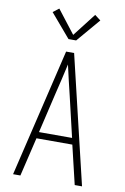

<svg xmlns="http://www.w3.org/2000/svg" viewBox="-103 -1027 707 1086"><g transform="rotate(10 250.0 -484.0)"><path d="M52 0 227 -735H273L448 0H406L353 -223H147L94 0ZM155 -260H345L291 -490Q280 -534 270 -577.5Q260 -621 250 -665Q240 -621 230 -577.5Q220 -534 209 -490ZM272 -807H228L113 -942L147 -968L250 -835L353 -968L387 -942Z"/></g></svg>

Font: Iosevka SS04 Extralight
Style: Regular
Weight: 200
Monospace: yes
Designer: Belleve Invis
Foundry: Belleve Invis
Version: Version 19.0.0; ttfautohint (v1.8.4)